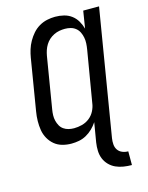

<svg xmlns="http://www.w3.org/2000/svg" viewBox="-139 -829 879 1137"><g transform="rotate(-15 300.0 -260.0)"><path d="M525 223Q499 223 474 219Q449 215 427 205Q405 195 388 177.5Q371 160 362 138Q353 116 352 90.5Q351 65 355 39L375 -80Q361 -59 343.5 -42Q326 -25 304.5 -13Q283 -1 259.5 3.5Q236 8 213 8Q184 8 157 0.5Q130 -7 109.5 -24Q89 -41 75.5 -65Q62 -89 57.5 -116.5Q53 -144 53.5 -173Q54 -202 59 -231L111 -546Q115 -570 122.5 -594.5Q130 -619 143 -642Q156 -665 173.5 -685Q191 -705 214 -718.5Q237 -732 262.5 -737.5Q288 -743 312 -743Q340 -743 366 -736.5Q392 -730 412.5 -714.5Q433 -699 446 -676.5Q459 -654 466 -629L483 -735H580L452 39Q449 58 450.5 77Q452 96 462 110.5Q472 125 489 132Q506 139 525 139ZM251 -76Q275 -76 300 -82.5Q325 -89 345.5 -105Q366 -121 378 -144.5Q390 -168 393 -192L446 -507Q449 -525 450 -543.5Q451 -562 447.5 -579.5Q444 -597 436.5 -612.5Q429 -628 415.5 -639Q402 -650 385 -654.5Q368 -659 350 -659Q333 -659 316 -656Q299 -653 282.5 -645Q266 -637 252.5 -625Q239 -613 229.5 -597.5Q220 -582 214.5 -565.5Q209 -549 206 -532L154 -217Q151 -200 150.5 -182.5Q150 -165 154 -148.5Q158 -132 166 -117.5Q174 -103 187.5 -93.5Q201 -84 217.5 -80Q234 -76 251 -76Z"/></g></svg>

Font: Iosevka Aile Medium Oblique
Style: Regular
Weight: 500
Italic angle: -9°
Designer: Belleve Invis
Foundry: Belleve Invis
Version: Version 31.1.0; ttfautohint (v1.8.4)